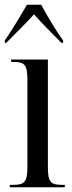

<svg xmlns="http://www.w3.org/2000/svg" viewBox="-24 -786 304 806"><path d="M-4 -616V-606H2C40 -645 83 -686 119 -726C144 -695 212 -629 234 -606H241V-616C213 -654 173 -721 149 -766H89C63 -721 23 -654 -4 -616ZM17 0H248V-10H237C190 -10 177 -20 177 -84V-536H23V-526H33C78 -526 91 -515 91 -452V-85C91 -20 78 -10 30 -10H17Z"/></svg>

Font: Noto Serif Display ExtraCondensed
Style: Regular
Weight: 400
Width: 2
Designer: Monotype Design Team
Foundry: Monotype Imaging Inc.
Version: Version 2.009